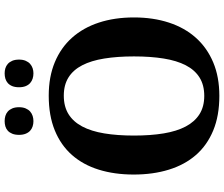

<svg xmlns="http://www.w3.org/2000/svg" viewBox="-89 -866 965 827"><g transform="rotate(-90 393.5 -452.5)"><path d="M731.9 -357.9Q731.9 -275.4 709.7 -207.5Q687.5 -139.6 644.3 -91.3Q601.1 -43 538.3 -16.6Q475.6 9.8 394 9.8Q308.6 9.8 244.9 -16.6Q181.2 -43 139.2 -91.3Q97.2 -139.6 76.2 -207.8Q55.2 -275.9 55.2 -358.9Q55.2 -441.9 76.2 -509.5Q97.2 -577.1 139.4 -625Q181.6 -672.9 245.4 -699Q309.1 -725.1 395 -725.1Q476.1 -725.1 538.8 -699Q601.6 -672.9 644.5 -624.8Q687.5 -576.7 709.7 -509Q731.9 -441.4 731.9 -357.9ZM223.1 -357.9Q223.1 -286.1 232.4 -230Q241.7 -173.8 262.2 -135Q282.7 -96.2 315.2 -75.7Q347.7 -55.2 394 -55.2Q440.9 -55.2 473.4 -75.7Q505.9 -96.2 525.9 -135Q545.9 -173.8 554.9 -230Q564 -286.1 564 -357.9Q564 -429.7 554.9 -485.8Q545.9 -542 525.9 -580.8Q505.9 -619.6 473.6 -639.9Q441.4 -660.2 395 -660.2Q348.1 -660.2 315.4 -639.9Q282.7 -619.6 262.2 -580.8Q241.7 -542 232.4 -485.8Q223.1 -429.7 223.1 -357.9ZM226.1 -853Q226.1 -870.1 231 -882.1Q235.8 -894 243.9 -901.4Q252 -908.7 262.7 -911.9Q273.4 -915 285.2 -915Q296.9 -915 307.6 -911.9Q318.4 -908.7 326.7 -901.4Q335 -894 340.1 -882.1Q345.2 -870.1 345.2 -853Q345.2 -836.4 340.1 -824.5Q335 -812.5 326.7 -805.2Q318.4 -797.9 307.6 -794.4Q296.9 -791 285.2 -791Q273.4 -791 262.7 -794.4Q252 -797.9 243.9 -805.2Q235.8 -812.5 231 -824.5Q226.1 -836.4 226.1 -853ZM431.2 -853Q431.2 -870.1 436 -882.1Q440.9 -894 449.2 -901.4Q457.5 -908.7 468.3 -911.9Q479 -915 491.2 -915Q502.4 -915 512.9 -911.9Q523.4 -908.7 531.7 -901.4Q540 -894 545.2 -882.1Q550.3 -870.1 550.3 -853Q550.3 -836.4 545.2 -824.5Q540 -812.5 531.7 -805.2Q523.4 -797.9 512.9 -794.4Q502.4 -791 491.2 -791Q479 -791 468.3 -794.4Q457.5 -797.9 449.2 -805.2Q440.9 -812.5 436 -824.5Q431.2 -836.4 431.2 -853Z"/></g></svg>

Font: Droids
Style: b
Weight: 700
Foundry: Ascender Corporation
Version: Version 1.00 build 113